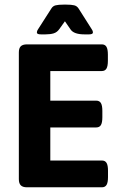

<svg xmlns="http://www.w3.org/2000/svg" viewBox="-20 -796 514 816"><path d="M60.1 0ZM60.1 -34.7V-573.2Q60.1 -591.3 68.4 -599.4Q76.7 -607.4 94.7 -607.4H412.6Q426.3 -607.4 432.4 -597.2Q438.5 -586.9 438.5 -564V-537.6Q438.5 -514.6 432.4 -504.4Q426.3 -494.1 412.6 -494.1H193.8V-368.2H389.2Q402.8 -368.2 408.9 -357.9Q415 -347.7 415 -324.7V-297.9Q415 -274.9 408.9 -264.6Q402.8 -254.4 389.2 -254.4H193.8V-113.8H413.1Q426.8 -113.8 432.9 -103.5Q439 -93.3 439 -70.8V-43.5Q439 -20.5 432.9 -10.3Q426.8 0 413.1 0H94.7Q76.7 0 68.4 -8.3Q60.1 -16.6 60.1 -34.7ZM136.7 -658.2Q136.7 -664.6 141.6 -671.4L198.2 -759.8Q204.6 -770.5 216.6 -773.4Q228.5 -776.4 251.5 -776.4H260.7Q283.7 -776.4 295.4 -773.4Q307.1 -770.5 314 -759.8L370.1 -671.4Q375 -664.6 375 -658.2Q375 -649.9 358.4 -649.9H338.9Q293.9 -649.9 279.8 -670.9L255.9 -705.6L231.4 -671.4Q222.2 -658.7 208.3 -654.3Q194.3 -649.9 173.3 -649.9H154.3Q145 -649.9 140.9 -651.9Q136.7 -653.8 136.7 -658.2Z"/></svg>

Font: Jaldi
Style: Bold
Weight: 400
Designer: Pablo Cosgaya and Nicolas Silva
Foundry: Omnibus-Type
Version: Version 1.007